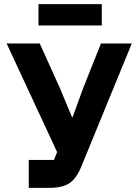

<svg xmlns="http://www.w3.org/2000/svg" viewBox="-20 -908 671 928"><path d="M166 -785V-888H472V-785ZM119 0V-135H241L256 -173L12 -698H172L270 -481L328 -342H331L382 -482L468 -698H617L371 -98Q348 -44 314.5 -22Q281 0 219 0Z"/></svg>

Font: Anuphan
Style: Bold
Weight: 700
Designer: Mike Abbink, Paul van der Laan, Pieter van Rosmalen, Mint Tantisuwanna
Foundry: Bold Monday; Cadson Demak
Version: Version 3.002;hotconv 1.0.109;makeotfexe 2.5.65596